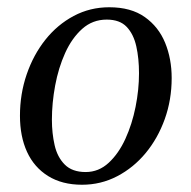

<svg xmlns="http://www.w3.org/2000/svg" viewBox="-20 -499 525 529"><path d="M206 10Q151 10 112.5 -14Q74 -38 54.5 -80.5Q35 -123 35 -180Q35 -240 53.5 -294Q72 -348 105 -389.5Q138 -431 183 -455Q228 -479 281 -479Q341 -479 379 -452Q417 -425 435 -381Q453 -337 453 -284Q453 -224 434 -171Q415 -118 381.5 -77.5Q348 -37 303 -13.5Q258 10 206 10ZM216 -25Q252 -25 279.5 -50.5Q307 -76 325.5 -116.5Q344 -157 353.5 -204.5Q363 -252 363 -297Q363 -338 355.5 -371.5Q348 -405 329 -425Q310 -445 274 -445Q235 -445 206.5 -419.5Q178 -394 159.5 -353Q141 -312 132 -263.5Q123 -215 123 -169Q123 -132 130.5 -99Q138 -66 158.5 -45.5Q179 -25 216 -25Z"/></svg>

Font: STIX Two Text
Style: Italic
Weight: 400
Italic angle: -12°
Designer: Ross Mills, John Hudson & Paul Hanslow, Tiro Typeworks Ltd; with prior portions MicroPress Inc. and Coen Hoffman, Elsevi
Foundry: Tiro Typeworks Ltd
Version: Version 2.13 b171